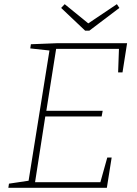

<svg xmlns="http://www.w3.org/2000/svg" viewBox="-20 -900 655 920"><path d="M128 -688 254 -693H589L567 -553H546L550 -666H249L202 -369H472L467 -342H197L148 -27H461L494 -145H515L492 0H20L23 -20L117 -34L217 -658L125 -668ZM403 -788 540 -880 552 -862 408 -753H388L273 -862L290 -880Z"/></svg>

Font: Bitter Pro ExtraLight
Style: Italic
Weight: 275
Italic angle: -9°
Designer: Sol Matas, and Bitter project Authors
Foundry: Sol Matas
Version: Version 1.010